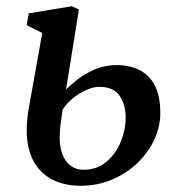

<svg xmlns="http://www.w3.org/2000/svg" viewBox="-20 -587 576 618"><path d="M238.5 11Q195 11 159.5 -3.8Q124 -18.5 100.5 -48.8Q77 -79 69.2 -126Q61.5 -173 72.5 -238L116 -481L66 -506L72.5 -544L211 -567L234 -556.5L192.5 -298.5Q205.5 -312.5 229.5 -331.2Q253.5 -350 285.8 -363.8Q318 -377.5 355 -377.5Q396.5 -377.5 428.2 -362Q460 -346.5 478 -312.5Q496 -278.5 496 -222.5Q496 -179 476.5 -137.2Q457 -95.5 422 -62Q387 -28.5 340.2 -8.8Q293.5 11 238.5 11ZM248.5 -40.5Q292 -40.5 322.5 -66.2Q353 -92 368.8 -131Q384.5 -170 384.5 -208.5Q384.5 -250 365 -278.8Q345.5 -307.5 299 -307.5Q280.5 -307.5 257.5 -297.2Q234.5 -287 214 -270.2Q193.5 -253.5 181.5 -234Q178.5 -214.5 176 -195.2Q173.5 -176 172.5 -158Q170.5 -118.5 180 -92.5Q189.5 -66.5 207.5 -53.5Q225.5 -40.5 248.5 -40.5Z"/></svg>

Font: Merriweather 20pt Medium
Style: Italic
Weight: 500
Italic angle: -7.8°
Version: Version 2.101